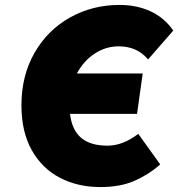

<svg xmlns="http://www.w3.org/2000/svg" viewBox="-20 -746 723 779"><path d="M67 -319Q67 -439 120 -531.5Q173 -624 264 -675Q355 -726 465 -726Q535 -726 591 -700Q647 -674 683 -622L581 -505Q555 -534 526 -546Q497 -558 461 -558Q410 -558 365 -529Q320 -500 292 -448H559L536 -284H264Q272 -218 309.5 -186.5Q347 -155 416 -155Q479 -155 541 -203L630 -79Q584 -38 526 -12.5Q468 13 387 13Q296 13 223.5 -24.5Q151 -62 109 -136.5Q67 -211 67 -319Z"/></svg>

Font: Nebula Sans Black
Style: Regular
Weight: 900
Italic angle: -9°
Designer: Paul D. Hunt for Adobe (as Source Sans)
Foundry: Nebula Entertainment & Broadcasting LLC
Version: Version 1.010